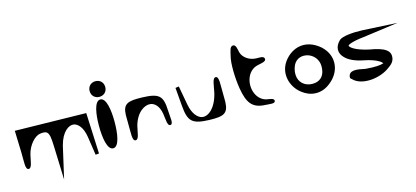

<svg xmlns="http://www.w3.org/2000/svg" viewBox="-85 -1669 5813 2682"><g transform="rotate(-15 2821.0 -328.0)"><path d="M88 -557 98 -237C102 -109 86 10 140 8C186 6 190 -85 214 -185C247 -315 343 -416 418 -427C502 -437 530 -427 548 -352C555 -316 558 -269 560 -211L577 279L683 -185C732 -374 837 -442 908 -429C965 -418 1030 -353 1052 -209L1092 58L1142 53C1133 -144 1125 -341 1116 -538H1115Z M1354 35C1440 35 1467 -148 1467 -318C1467 -488 1440 -671 1354 -671C1268 -671 1241 -488 1241 -318C1241 -148 1268 35 1354 35ZM1354 -709C1420 -709 1467 -756 1467 -822C1467 -888 1420 -935 1354 -935C1288 -935 1241 -888 1241 -822C1241 -756 1288 -709 1354 -709Z M1644 -237C1648 -108 1632 9 1686 8C1733 7 1736 -85 1760 -185C1812 -370 1936 -441 2018 -427C2074 -418 2133 -366 2152 -252C2166 -169 2163 -64 2212 -73C2256 -81 2233 -174 2229 -275C2221 -491 2173 -539 1927 -547C1717 -553 1649 -529 1643 -369C1642 -332 1643 -288 1644 -237Z M2411 -555 2433 -293C2452 -62 2503 -8 2751 0C2959 6 3027 -19 3033 -186C3034 -220 3033 -260 3032 -307C3028 -437 3044 -556 2990 -555C2943 -554 2940 -452 2916 -342C2863 -128 2746 -50 2666 -65C2606 -77 2538 -143 2511 -288L2461 -562Z M3274 -319C3310 -103 3374 -7 3563 0C3619 2 3704 22 3704 -24C3704 -61 3644 -62 3606 -70C3463 -95 3396 -269 3444 -413C3470 -491 3528 -550 3607 -565C3653 -577 3736 -582 3723 -630C3712 -669 3653 -659 3601 -662C3507 -666 3420 -728 3400 -805C3388 -851 3384 -929 3332 -919C3293 -911 3287 -852 3270 -784C3244 -687 3248 -480 3274 -319Z M4031 -547C3883 -380 3949 -158 4091 -51C4201 37 4358 60 4496 -50C4668 -181 4693 -392 4560 -540C4552 -548 4544 -557 4536 -565C4384 -701 4204 -707 4061 -578C4051 -568 4041 -558 4031 -547ZM4106 -432C4150 -520 4236 -539 4313 -517C4390 -494 4460 -423 4460 -318C4460 -197 4403 -131 4314 -117C4199 -100 4108 -159 4084 -254C4072 -307 4077 -369 4106 -432Z M4806 -609C4719 -528 4721 -431 4798 -359C4848 -309 4933 -270 5044 -248C5250 -208 5307 -145 5303 -131C5302 -132 5301 -132 5294 -134C5268 -122 5185 -112 5044 -125C4925 -151 4810 -170 4802 -68C4799 -54 4812 -43 4824 -35C4945 90 5220 52 5358 -58C5368 -64 5377 -71 5385 -78C5414 -101 5435 -128 5443 -159C5473 -280 5380 -337 5160 -373C4954 -419 4897 -482 4900 -500C4904 -512 4967 -543 5129 -560L5642 -630L5137 -657C5001 -663 4851 -648 4806 -609Z"/></g></svg>

Font: Venom Sans
Style: Bd
Weight: 700
Version: Version 1.001